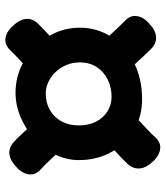

<svg xmlns="http://www.w3.org/2000/svg" viewBox="28 -678 608 704"><g transform="rotate(-90 332.0 -326.0)"><path d="M320.1 -109Q256.1 -109 205.7 -139.3Q155.2 -169.7 126.1 -222.3Q97 -275 97 -341Q97 -386.8 117.9 -428.6Q138.8 -470.3 174.1 -502.8Q209.3 -535.2 253.7 -554.1Q298.1 -573 344.1 -573Q392.6 -573 435.3 -554.6Q478.1 -536.2 511.2 -503.3Q544.3 -470.3 563.4 -428.1Q582.4 -385.8 582.4 -337Q582.4 -273 548.3 -221.3Q514.2 -169.7 455.2 -139.3Q396.1 -109 320.1 -109ZM329.1 -220.9Q363 -220.9 391.7 -234.8Q420.4 -248.8 437.8 -274.9Q455.1 -301.1 455.1 -337Q455.1 -365 445 -388.1Q434.9 -411.1 418.4 -427.8Q402 -444.4 381.8 -453.4Q361.6 -462.3 341.1 -462.3Q307 -462.3 280.4 -447.1Q253.8 -431.8 238.9 -404.4Q224.1 -377 224.1 -341Q224.1 -305.1 237.9 -277.9Q251.8 -250.8 275.9 -235.8Q300 -220.9 329.1 -220.9ZM603.1 -87.9Q576.1 -60.9 551.9 -58.1Q527.7 -55.2 507.4 -73.3Q496 -85 476.9 -104.8Q457.9 -124.7 439.7 -145.3Q421.6 -165.9 410.8 -177.4L510.1 -275.8Q521.1 -264.4 539.3 -244.2Q557.4 -224 576.4 -203.9Q595.3 -183.8 606.8 -172.9Q627.8 -153 625.3 -130.2Q622.9 -107.4 603.1 -87.9ZM494.6 -395.7 396.2 -495Q407.8 -506 427.9 -524.2Q448 -542.3 468.2 -561.3Q488.4 -580.2 499.1 -591.7Q519 -612.7 541.8 -610.2Q564.6 -607.8 584.1 -588Q611.3 -561 614.4 -536.7Q617.6 -512.3 598.7 -492.1Q587.8 -480.7 567.6 -461.7Q547.3 -442.8 527.2 -424.6Q507.1 -406.4 494.6 -395.7ZM161 -377Q151.2 -388.6 132.6 -408.7Q113.9 -428.8 95.1 -449Q76.3 -469.2 63.4 -480.1Q42.2 -499.3 44.6 -522.4Q46.9 -545.6 67.1 -566Q95.1 -593.2 119.1 -595.6Q143 -597.9 162.8 -579.7Q175.7 -568.6 194.4 -548.2Q213.2 -527.9 231.5 -507.9Q249.8 -487.9 260.3 -475.6ZM95.4 -65.2Q68.4 -93.2 66.4 -117.1Q64.3 -140.9 81.8 -160.9Q93.9 -173.8 113.7 -192.6Q133.6 -211.3 154.1 -229.6Q174.6 -247.9 185.9 -258.4L284.4 -159.1Q273.1 -149.1 253 -130.4Q232.9 -111.8 212.7 -93Q192.4 -74.2 181.3 -61.3Q162.1 -40.1 139 -42.6Q115.9 -45 95.4 -65.2Z"/></g></svg>

Font: Playpen Sans Hebrew
Style: Regular
Weight: 400
Designer: Tom Grace, Laura Meseguer, Veronika Burian, José Scaglione
Foundry: TypeTogether
Version: Version 2.000